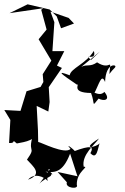

<svg xmlns="http://www.w3.org/2000/svg" viewBox="-47 -845 581 890"><path d="M263 0C253 28 320 34 309 12C307 -51 369 -73 341 -72C330 -127 393 -176 412 -203C321 -146 402 -163 415 -181C406 -159 403 -101 372 -135C390 -167 374 -173 294 -143C330 -124 242 -197 280 -155C255 -127 142 -186 130 -187L129 -241L123 -354L177 -328L183 -372L179 -441L240 -530L217 -541L251 -608H196L205 -742L187 -791L271 -762L296 -736L236 -714L216 -769L183 -801L81 -825L-3 -784L154 -807L144 -800L169 -708L132 -663L191 -564L151 -501L154 -465L141 -442L76 -422L48 -331L-27 -335L1 -289L-5 -182C33 -180 1 -205 31 -180C67 -187 132 -195 114 -242C71 -124 127 -175 78 -105C106 -74 154 -38 83 -12C112 -46 159 -25 174 -6C160 -65 228 -11 175 -58C182 -57 204 -84 136 6C170 -29 222 -29 164 -49C202 -46 242 -39 278 -133L312 -28L220 -48ZM375 -567C337 -601 403 -558 388 -609C350 -547 281 -529 276 -496C210 -521 237 -502 309 -453C326 -458 278 -415 375 -414C395 -361 376 -346 410 -388C437 -374 467 -382 437 -419C410 -392 380 -432 387 -407C413 -454 423 -508 440 -465C444 -564 502 -543 485 -533C494 -537 477 -526 460 -502C468 -587 469 -513 403 -556C370 -533 358 -549 330 -535L416 -606Z"/></svg>

Font: Hussar Lance
Style: Regular
Weight: 700
Foundry: Cannot Into Space Fonts, PlusOne Fonts
Version: Version 2.27